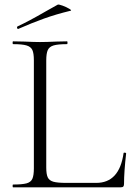

<svg xmlns="http://www.w3.org/2000/svg" viewBox="-20 -802 570 822"><path d="M264 -19H392Q491 -19 509 -146Q509 -149 514.5 -148.5Q520 -148 520 -145Q511 -66 511 -15Q511 -7 508 -3.5Q505 0 496 0H36Q34 0 34 -6Q34 -12 36 -12Q75 -12 93.5 -17Q112 -22 118.5 -36.5Q125 -51 125 -81V-544Q125 -574 118.5 -588Q112 -602 93.5 -607.5Q75 -613 36 -613Q34 -613 34 -619Q34 -625 36 -625L85 -624Q127 -622 151 -622Q178 -622 220 -624L267 -625Q269 -625 269 -619Q269 -613 267 -613Q228 -613 209.5 -607.5Q191 -602 184.5 -587.5Q178 -573 178 -543V-85Q178 -56 184.5 -42.5Q191 -29 208.5 -24Q226 -19 264 -19ZM58 -678Q54 -678 53 -682.5Q52 -687 55 -689Q101 -710 177 -754L227 -782Q231 -784 247.5 -778Q264 -772 276.5 -764.5Q289 -757 282 -756Q220 -741 168.5 -722.5Q117 -704 60 -679Z"/></svg>

Font: Cormorant Unicase Light
Style: Regular
Weight: 300
Designer: Christian Thalmann (Catharsis Fonts)
Foundry: Catharsis Fonts
Version: Version 4.000